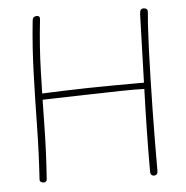

<svg xmlns="http://www.w3.org/2000/svg" viewBox="-55 -836 883 910"><g transform="rotate(-5 386.5 -381.0)"><path d="M132 -761Q133 -772 137.5 -776.5Q142 -781 151 -782Q158 -783 163.5 -779Q169 -775 167 -762Q153 -638 149.5 -512Q146 -386 144 -260Q142 -134 133 -9Q133 -3 130.5 0.5Q128 4 124.5 5.5Q121 7 117 7Q113 7 105.5 3.5Q98 0 99 -11Q107 -135 109 -260.5Q111 -386 115 -512Q119 -638 132 -761ZM141 -384Q135 -384 131 -385Q127 -386 125 -389Q123 -392 123 -397Q123 -408 129 -410.5Q135 -413 150 -414Q201 -416 254 -418Q307 -420 365 -421Q423 -422 490 -422.5Q557 -423 636 -423Q647 -423 651.5 -419.5Q656 -416 656 -408Q656 -403 654 -399.5Q652 -396 647.5 -394.5Q643 -393 635 -393Q591 -395 518.5 -393.5Q446 -392 350.5 -389.5Q255 -387 141 -384ZM642 -748Q643 -764 647.5 -769Q652 -774 661 -774Q669 -774 675 -769.5Q681 -765 679 -748Q675 -707 673 -662Q671 -617 669 -578Q664 -439 661.5 -293Q659 -147 659 -1Q659 12 653 16Q647 20 642 20Q635 20 629.5 16Q624 12 624 -2Q624 -187 630.5 -376Q637 -565 642 -748Z"/></g></svg>

Font: Playpen Sans Thin
Style: Regular
Weight: 250
Designer: Laura Meseguer, Veronika Burian, José Scaglione
Foundry: TypeTogether
Version: Version 1.001